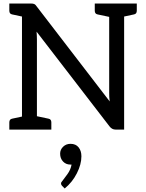

<svg xmlns="http://www.w3.org/2000/svg" viewBox="-20 -737 832 1092"><path d="M33 0V-41Q33 -59 49 -62L105 -74V-643L49 -655Q33 -658 33 -676V-717H155Q168 -717 175 -714Q182 -711 189 -700L604 -160Q602 -173 601.5 -185.5Q601 -198 601 -209V-641L535 -655Q519 -658 519 -676V-717H758V-676Q758 -658 742 -655L686 -643V0H637Q617 0 603 -18L188 -557Q189 -545 189.5 -533Q190 -521 190 -511V-76L256 -62Q272 -59 272 -41V0ZM348 335 333 320Q327 314 327 306Q327 300 334 293Q345 279 363.5 253.5Q382 228 387 199H380Q355 199 338.5 181.5Q322 164 322 137Q322 114 339 97.5Q356 81 381 81Q411 81 427 101Q443 121 443 152Q443 198 417 249Q391 300 348 335Z"/></svg>

Font: Aleo
Style: Regular
Weight: 400
Designer: Alessio Laiso
Foundry: Alessio Laiso
Version: Version 2.001; ttfautohint (v1.8.4.7-5d5b);gftools[0.9.29]